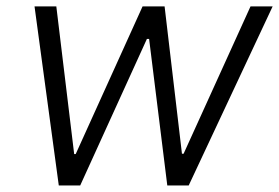

<svg xmlns="http://www.w3.org/2000/svg" viewBox="-20 -565 851 585"><path d="M85.2 -545.5H151.6L206 -95.5H210.6L414.4 -545.5H481.5L534.4 -96.6H539.4L743.3 -545.5H810.7L555 0H489.7L434.3 -446.4H427.6L224.4 0H159.1Z"/></svg>

Font: Inter P Light
Style: Italic
Weight: 300
Italic angle: 9.39999°
Designer: Rasmus Andersson
Foundry: rsms
Version: Version 3.018;git-588b23468